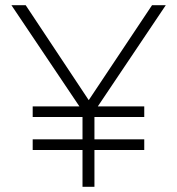

<svg xmlns="http://www.w3.org/2000/svg" viewBox="-20 -720 683 740"><path d="M298 0V-142H106V-183H298V-269H106V-310H286L24 -700H79L322 -334L566 -700H619L357 -310H536V-269H344V-183H536V-142H344V0Z"/></svg>

Font: Red Hat Display VF
Style: Regular
Weight: 300
Designer: Pentagram, MCKL
Foundry: Pentagram, MCKL
Version: Version 1.023